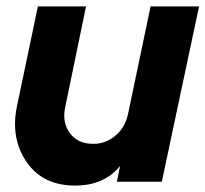

<svg xmlns="http://www.w3.org/2000/svg" viewBox="-20 -566 640 598"><path d="M449 -546H600L484 0H344L354 -49Q304 12 214 12Q113 12 62.5 -62Q12 -136 33 -236L98 -546H248L183 -232Q173 -185 197.5 -151.5Q222 -118 271 -118Q309 -118 339.5 -143.5Q370 -169 379 -212Z"/></svg>

Font: Plus Jakarta Display
Style: Bold Italic
Weight: 700
Italic angle: -12°
Designer: Gumpita Rahayu
Foundry: Tokotype Studio
Version: Version 1.000;hotconv 1.0.109;makeotfexe 2.5.65596